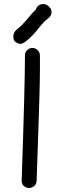

<svg xmlns="http://www.w3.org/2000/svg" viewBox="-20 -949 326 965"><path d="M221.7 -920.9 219.7 -921.9Q220.7 -921.9 221.7 -920.9ZM160.2 -901.4Q169.9 -928.7 198.2 -928.7Q211.9 -927.7 221.7 -919.9Q239.3 -905.3 239.3 -888.2Q239.3 -871.1 223.1 -857.4Q207 -843.8 204.1 -841.8Q187.5 -824.2 172.9 -805.7Q139.6 -761.7 101.6 -735.4Q91.8 -728.5 82.5 -728.5Q73.2 -728.5 60.1 -736.3Q46.9 -744.1 46.9 -765.1Q46.9 -786.1 63.5 -799.8Q91.8 -822.3 117.7 -854Q143.6 -885.7 160.2 -901.4ZM88.9 -41Q105.5 -522.5 105.5 -673.8Q106.4 -688.5 117.7 -698.2Q128.9 -708 143.1 -708Q157.2 -708 168 -698.2Q178.7 -688.5 180.7 -673.8Q180.7 -651.4 180.7 -603Q180.7 -554.7 178.2 -464.4Q175.8 -374 170.9 -238.3Q166 -102.5 164.1 -41Q163.1 -18.6 144.5 -8.8Q134.8 -3.9 126 -3.9Q117.2 -3.9 107.4 -8.8Q88.9 -18.6 88.9 -41Z"/></svg>

Font: sage sans
Style: Regular
Weight: 400
Version: Version 001.032